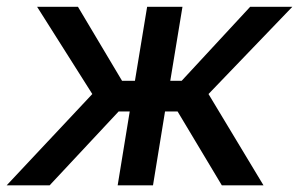

<svg xmlns="http://www.w3.org/2000/svg" viewBox="-42 -556 897 576"><path d="M-22 0 234.9 -273.9 69.3 -535.6H191.9L324.2 -313.5H362.8L399.4 -535.6H505.4L468.8 -313.5H502.9L708.5 -535.6H835L583.5 -273.9L748.5 0H623.5L490.7 -221.7H453.1L417 0H311L347.2 -221.7H314L106.9 0Z"/></svg>

Font: Inter 20pt Medium
Style: Italic
Weight: 500
Italic angle: -9.3988°
Version: Version 4.001;git-66647c0bb